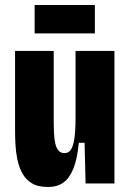

<svg xmlns="http://www.w3.org/2000/svg" viewBox="-20 -731 521 765"><path d="M171 14Q131 14 106.5 -1Q82 -16 68.5 -41.5Q55 -67 49 -96.5Q43 -126 41.5 -156Q40 -186 40 -210V-528H194V-241Q194 -223 195 -202.5Q196 -182 199.5 -163Q203 -144 212 -132.5Q221 -121 236 -121Q252 -121 260.5 -132Q269 -143 273.5 -163.5Q278 -184 279.5 -209Q281 -234 281 -262V-528H436V-225V0H321L317 -162H294Q288 -98 272.5 -59.5Q257 -21 232.5 -3.5Q208 14 171 14ZM118 -598V-711H358V-598Z"/></svg>

Font: Bricolage Grotesque Condensed ExtraBold
Style: Regular
Weight: 800
Width: 3
Designer: Mathieu Triay
Foundry: Atelier Triay
Version: Version 1.000;gftools[0.9.30]